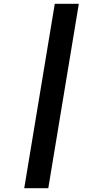

<svg xmlns="http://www.w3.org/2000/svg" viewBox="-20 -843 540 1006"><path d="M107 143 267 -823H393L233 143Z"/></svg>

Font: Iosevka Term Curly XBd Obl
Style: Regular
Weight: 800
Italic angle: -9°
Designer: Belleve Invis
Foundry: Belleve Invis
Version: Version 32.3.0